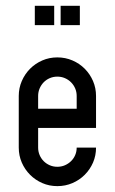

<svg xmlns="http://www.w3.org/2000/svg" viewBox="-20 -634 391 654"><path d="M175.3 -438.5Q202.6 -438.5 226.6 -428.2Q250.5 -418 268.6 -399.9Q286.6 -381.8 296.9 -357.9Q307.1 -334 307.1 -307.1V-198.2H109.9V-131.3Q109.9 -117.7 115 -105.7Q120.1 -93.8 128.9 -85Q137.7 -76.2 149.7 -71Q161.6 -65.9 175.3 -65.9Q189 -65.9 200.9 -71Q212.9 -76.2 221.9 -85Q231 -93.8 236.1 -105.7Q241.2 -117.7 241.2 -131.3H307.1Q307.1 -104 296.9 -80.3Q286.6 -56.6 268.6 -38.6Q250.5 -20.5 226.6 -10.3Q202.6 0 175.3 0Q147.9 0 124.3 -10.3Q100.6 -20.5 82.5 -38.6Q64.5 -56.6 54.2 -80.3Q43.9 -104 43.9 -131.3V-307.1Q43.9 -334 54.2 -357.9Q64.5 -381.8 82.5 -399.9Q100.6 -418 124.3 -428.2Q147.9 -438.5 175.3 -438.5ZM109.9 -263.7H241.2V-307.1Q241.2 -320.8 236.1 -332.8Q231 -344.7 221.9 -353.8Q212.9 -362.8 200.9 -367.9Q189 -373 175.3 -373Q161.6 -373 149.7 -367.9Q137.7 -362.8 128.9 -353.8Q120.1 -344.7 115 -332.8Q109.9 -320.8 109.9 -307.1ZM164.6 -614.3V-548.3H98.6V-614.3ZM252 -614.3V-548.3H186.5V-614.3Z"/></svg>

Font: Aeronef
Style: Regular
Weight: 400
Designer: Peter Wiegel - CAT-Fonts Germany
Foundry: CAT-Fonts, Peter Wiegel
Version: Version 0.002